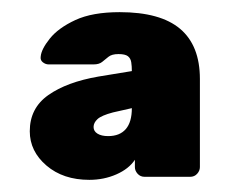

<svg xmlns="http://www.w3.org/2000/svg" viewBox="-20 -725 394 316"><path d="M127 -429Q84 -429 56.5 -452.5Q29 -476 29 -509Q29 -547 59.5 -568.5Q90 -590 142 -599L197 -608Q197 -616 196 -622.5Q195 -629 190.5 -632.5Q186 -636 175 -636Q164 -636 158.5 -631.5Q153 -627 148 -623Q143 -619 134 -619H60Q55 -619 50.5 -622.5Q46 -626 47 -632Q48 -644 62 -661.5Q76 -679 104 -692Q132 -705 177 -705Q244 -705 276.5 -677.5Q309 -650 309 -595V-450Q309 -444 304.5 -439Q300 -434 293 -434H218Q211 -434 206.5 -439Q202 -444 202 -450V-462Q192 -447 171.5 -438Q151 -429 127 -429ZM158 -501Q177 -501 187 -512.5Q197 -524 197 -547L166 -540Q147 -535 140.5 -529Q134 -523 134 -516Q134 -509 140.5 -505Q147 -501 158 -501Z"/></svg>

Font: Rubik Light ExtraBold
Style: Regular
Weight: 800
Version: Version 2.104